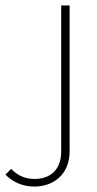

<svg xmlns="http://www.w3.org/2000/svg" viewBox="-143 -480 356 706"><path d="M-17 206C52 206 113 163 113 76V-460H82V77C82 148 38 178 -16 178C-48 178 -77 167 -102 141L-123 162C-96 190 -59 206 -17 206Z"/></svg>

Font: MV Cash Thin
Style: Regular
Weight: 100
Designer: Rodrigo Fuenzalida
Foundry: fragTYPE
Version: Version 1.100;Glyphs 3.1.2 (3151)